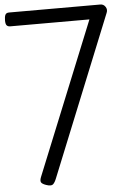

<svg xmlns="http://www.w3.org/2000/svg" viewBox="-65 -1044 742 1106"><g transform="rotate(-5 306.5 -491.5)"><path d="M156 10Q133 2 128 -8Q123 -18 131 -38L488 -918H30Q17 -918 10 -925.5Q3 -933 3 -955Q3 -976 8.5 -987Q14 -998 30 -998H558Q577 -998 587.5 -981.5Q598 -965 590 -947L217 -25Q207 1 196 10.5Q185 20 156 10Z"/></g></svg>

Font: Playwrite ES Deco
Style: Regular
Weight: 400
Designer: Veronika Burian, José Scaglione
Foundry: TypeTogether
Version: Version 1.002